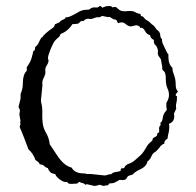

<svg xmlns="http://www.w3.org/2000/svg" viewBox="-20 -736 656 643"><path d="M543.9 -546.9Q543.9 -520.5 557.6 -508.8V-505.9Q557.6 -498 563 -484.4Q568.4 -470.7 568.4 -453.1Q568.4 -435.5 576.2 -429.7Q574.2 -426.8 571.3 -423.8Q568.4 -420.9 568.4 -418Q568.4 -415 570.8 -414.6Q573.2 -414.1 573.2 -411.1L572.3 -409.2Q573.2 -401.4 571.3 -394.5Q569.3 -387.7 569.3 -381.3Q569.3 -375 570.3 -372.1L562.5 -355.5Q563.5 -351.6 563.5 -345.7Q563.5 -328.1 545.9 -321.3Q546.9 -317.4 546.9 -308.6Q546.9 -299.8 544.4 -290.5Q542 -281.2 541 -271.5Q529.3 -265.6 530.3 -254.9Q521.5 -252 516.1 -244.6Q510.7 -237.3 505.9 -232.4Q501 -227.5 498 -226.1Q495.1 -224.6 492.2 -221.2Q489.3 -217.8 487.3 -212.9Q484.4 -205.1 478.5 -199.2Q472.7 -195.3 472.7 -191.9Q472.7 -188.5 466.8 -181.2Q460.9 -173.8 446.8 -167.5Q432.6 -161.1 422.9 -150.4H419.9L409.2 -146.5Q406.2 -143.6 403.3 -137.7Q398.4 -130.9 380.9 -133.8Q375 -130.9 367.7 -126.5Q360.4 -122.1 352.1 -122.1Q343.8 -122.1 343.8 -118.7Q343.8 -115.2 337.4 -115.2Q331.1 -115.2 328.1 -113.3H327.1L313.5 -117.2Q303.7 -113.3 295.9 -113.3L271.5 -119.1Q269.5 -119.1 265.6 -117.2Q261.7 -122.1 255.9 -123Q250 -124 246.1 -127Q243.2 -126 238.3 -121.1H236.3L217.8 -120.1Q207 -120.1 205.1 -127Q195.3 -124 181.2 -134.3Q167 -144.5 165 -153.3H162.1L150.4 -157.2Q147.5 -161.1 144.5 -164.6Q141.6 -168 140.6 -172.9Q132.8 -174.8 127.9 -180.2Q123 -185.5 113.3 -185.5Q111.3 -191.4 106.9 -194.3Q102.5 -197.3 98.6 -200.2Q92.8 -219.7 75.2 -236.3Q56.6 -286.1 51.3 -297.9Q45.9 -309.6 45.9 -311.5L48.8 -321.3L46.9 -326.2Q46.9 -328.1 47.9 -328.1Q48.8 -328.1 48.8 -330.1L44.9 -352.5L46.9 -367.2L42 -377.9L48.8 -405.3V-417Q48.8 -421.9 50.8 -426.3Q52.7 -430.7 54.7 -439Q56.6 -447.3 56.6 -459.5Q56.6 -471.7 59.6 -481.9Q62.5 -492.2 66.9 -495.6Q71.3 -499 69.3 -510.7Q81.1 -526.4 85.4 -540.5Q89.8 -554.7 89.8 -556.6Q89.8 -562.5 92.8 -565.4Q97.7 -568.4 97.2 -573.2Q96.7 -578.1 99.6 -580.1Q102.5 -582 105.5 -585.9Q108.4 -589.8 111.3 -596.7Q114.3 -603.5 119.1 -610.4L123 -612.3Q126 -621.1 159.2 -644.5Q162.1 -647.5 162.6 -650.4Q163.1 -653.3 165 -655.3Q168.9 -656.2 180.7 -662.1L182.6 -666L198.2 -673.8L199.2 -677.7Q201.2 -678.7 204.1 -678.2Q207 -677.7 217.3 -682.1Q227.5 -686.5 241.2 -694.8Q254.9 -703.1 267.1 -703.1Q279.3 -703.1 281.7 -706.1Q284.2 -709 289.6 -710.4Q294.9 -711.9 301.8 -710.9Q308.6 -710 313.5 -715.8H314.5Q319.3 -715.8 322.3 -710Q334 -715.8 343.8 -715.8Q353.5 -715.8 353.5 -714.4Q353.5 -712.9 355.5 -711.9Q357.4 -710.9 359.4 -711.9Q361.3 -712.9 365.2 -712.9Q369.1 -712.9 376.5 -705.6Q383.8 -698.2 396.5 -698.2L415 -699.2Q426.8 -699.2 433.6 -694.8Q440.4 -690.4 449.2 -689.5Q451.2 -688.5 451.2 -686Q451.2 -683.6 453.1 -681.6H457Q460.9 -678.7 463.4 -675.3Q465.8 -671.9 468.8 -669.9L478.5 -664.1Q482.4 -661.1 485.4 -657.7Q488.3 -654.3 493.2 -651.4Q496.1 -649.4 498.5 -645.5Q501 -641.6 503.9 -638.2Q506.8 -634.8 509.8 -632.8Q512.7 -630.9 514.6 -626.5Q516.6 -622.1 516.6 -618.2Q516.6 -614.3 518.6 -609.9Q520.5 -605.5 521.5 -606.4Q522.5 -607.4 522.5 -602.1Q522.5 -596.7 524.9 -590.3Q527.3 -584 531.2 -576.7Q535.2 -569.3 538.1 -562.5Q541 -555.7 543.9 -554.7ZM122.1 -450.2 117.2 -400.4Q117.2 -393.6 118.7 -389.2Q120.1 -384.8 121.1 -375.5Q122.1 -366.2 121.6 -353Q121.1 -339.8 123 -323.2Q125 -306.6 134.8 -290Q144.5 -273.4 146.5 -252.9Q154.3 -242.2 161.6 -230.5Q168.9 -218.8 176.8 -208Q196.3 -180.7 219.7 -174.8Q230.5 -155.3 259.8 -155.3Q268.6 -155.3 269.5 -153.3H284.2L330.1 -148.4Q335.9 -148.4 341.3 -150.9Q346.7 -153.3 351.6 -152.3Q359.4 -159.2 366.2 -159.7Q373 -160.2 382.8 -163.1Q384.8 -164.1 384.3 -167.5Q383.8 -170.9 386.7 -171.9Q389.6 -172.9 395.5 -172.9Q399.4 -183.6 411.1 -187.5Q422.9 -191.4 432.1 -199.7Q441.4 -208 450.2 -215.8Q459 -223.6 466.3 -236.8Q473.6 -250 478.5 -254.9L489.3 -264.6Q491.2 -266.6 491.2 -270Q491.2 -273.4 497.6 -276.4Q503.9 -279.3 505.4 -281.7Q506.8 -284.2 506.3 -286.1Q505.9 -288.1 507.8 -290Q513.7 -292 513.2 -296.4Q512.7 -300.8 512.7 -306.2Q512.7 -311.5 516.1 -314.9Q519.5 -318.4 516.6 -324.2Q523.4 -329.1 524.4 -337.4Q525.4 -345.7 527.8 -352.1Q530.3 -358.4 533.7 -361.8Q537.1 -365.2 539.1 -370.1Q537.1 -372.1 537.1 -381.8V-391.6Q545.9 -405.3 545.9 -417.5Q545.9 -429.7 541 -439.5Q535.2 -452.1 535.2 -472.2Q535.2 -492.2 529.3 -497.1Q523.4 -502 523.4 -504.9V-511.7L519.5 -533.2Q519.5 -538.1 515.1 -543Q510.7 -547.9 509.3 -552.7Q507.8 -557.6 508.8 -562.5Q509.8 -567.4 506.8 -575.2Q503.9 -583 499.5 -585.9Q495.1 -588.9 495.1 -602.5Q484.4 -606.4 482.4 -618.2Q471.7 -621.1 466.8 -630.4Q461.9 -639.6 457.5 -641.6Q453.1 -643.6 452.6 -643.1Q452.1 -642.6 450.2 -642.6H449.2L447.3 -647.5Q441.4 -651.4 435.5 -651.4L418.9 -647.5Q410.2 -647.5 402.3 -654.3Q394.5 -661.1 387.7 -661.1Q380.9 -661.1 376 -658.2Q373 -661.1 372.1 -664.6Q371.1 -668 368.2 -669.9Q360.4 -670.9 356.4 -673.8Q352.5 -676.8 345.7 -679.7L341.8 -678.7L322.3 -682.6Q320.3 -682.6 317.9 -680.2Q315.4 -677.7 310.5 -678.2Q305.7 -678.7 301.8 -677.7Q297.9 -676.8 294.9 -675.3Q292 -673.8 288.1 -672.9Q284.2 -671.9 278.3 -672.9Q272.5 -673.8 268.1 -671.9Q263.7 -669.9 261.2 -667Q258.8 -664.1 253.9 -666Q248 -664.1 245.6 -659.7Q243.2 -655.3 222.7 -655.3Q207 -630.9 182.6 -622.1Q180.7 -614.3 174.8 -609.9Q168.9 -605.5 164.1 -599.6Q158.2 -592.8 149.4 -571.3Q140.6 -549.8 140.6 -541L142.6 -533.2Q142.6 -526.4 138.7 -520.5Q134.8 -514.6 132.8 -509.3Q130.9 -503.9 131.8 -498.5Q132.8 -493.2 131.3 -487.8Q129.9 -482.4 127 -476.6Q120.1 -464.8 122.1 -450.2Z"/></svg>

Font: Mountains of Christmas
Style: Regular
Weight: 400
Designer: Crystal Kluge
Foundry: Font Diner, Inc DBA Tart Workshop
Version: Version 1.003